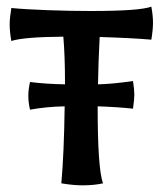

<svg xmlns="http://www.w3.org/2000/svg" viewBox="-20 -550 488 576"><path d="M279 -439Q275 -362 274 -297Q319 -298 379 -307Q383 -281 383 -266Q383 -252 379 -224Q333 -229 273 -231V-227Q273 -44 289 0Q262 6 228 6Q200 6 164 0Q172 -88 174 -231Q120 -230 70 -221Q65 -243 65 -262Q65 -281 70 -304Q116 -298 175 -297V-300Q175 -382 170 -440Q50 -439 14 -427Q9 -455 9 -477Q9 -496 14 -526Q54 -522 122.5 -519.5Q191 -517 253 -517Q399 -517 434 -530Q439 -503 439 -482Q439 -461 434 -431Q377 -436 279 -439Z"/></svg>

Font: Mirza Medium
Style: Regular
Weight: 500
Designer: Arabic design by Kourosh Beigpour, Latin design by Eduardo Tunni, engineering by Lasse Fister
Version: Version 1.0010g